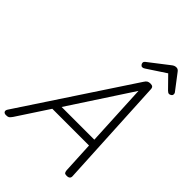

<svg xmlns="http://www.w3.org/2000/svg" viewBox="-398 -1417 1586 1586"><g transform="rotate(45 395.0 -623.5)"><path d="M-19 14Q-40 14 -46.5 1.5Q-53 -11 -41 -29L589 -984Q600 -1002 611.5 -1008.5Q623 -1015 642 -1015Q658 -1015 667 -1007.5Q676 -1000 676 -976L726 -22Q728 -5 719 4.5Q710 14 689 14Q671 14 665 7Q659 0 657 -17L643 -294H214L33 -18Q19 2 10 8Q1 14 -19 14ZM258 -359H640L613 -902ZM496 -1062Q486 -1062 479 -1071.5Q472 -1081 472 -1090Q472 -1098 475 -1102Q478 -1106 482 -1110L654 -1243Q666 -1253 676 -1257Q686 -1261 698 -1261Q708 -1261 716 -1256Q724 -1251 731 -1241L834 -1106Q838 -1100 838.5 -1095.5Q839 -1091 839 -1086Q839 -1076 828.5 -1069Q818 -1062 810 -1062Q802 -1062 796.5 -1066Q791 -1070 784 -1076L684 -1178L523 -1072Q516 -1067 510 -1064.5Q504 -1062 496 -1062Z"/></g></svg>

Font: Playwrite US Trad Light
Style: Regular
Weight: 300
Designer: Veronika Burian, José Scaglione
Foundry: TypeTogether
Version: Version 1.003